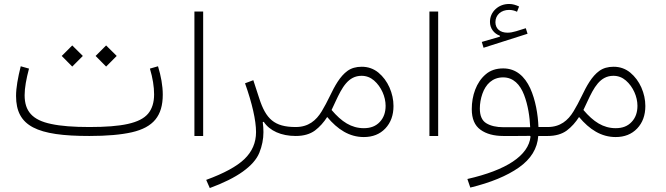

<svg xmlns="http://www.w3.org/2000/svg" viewBox="-20 -682 3338 963"><path d="M731.9 -337.9C746.1 -290.5 752.9 -247.1 752.9 -208.5C752.9 -168 742.7 -135.7 722.7 -111.8C682.1 -64 591.8 -44.9 428.2 -44.9C348.6 -44.9 284.7 -49.8 237.3 -60.1C142.1 -79.6 103.5 -124.5 103.5 -204.6C103.5 -241.2 111.8 -286.6 125.5 -337.9L84 -349.6C69.8 -292.5 60.5 -242.2 60.5 -200.7C60.5 -47.9 166 0 428.2 0C516.6 0 587.4 -6.3 641.6 -18.6C749 -43.5 796.4 -100.6 796.4 -207.5C796.4 -252 787.6 -300.3 772.5 -349.6ZM342.3 -348.1 395.5 -401.4 342.3 -454.1 289.6 -401.4ZM512.2 -348.1 565.4 -401.4 512.2 -454.1 459.5 -401.4Z M999 -624H955.1V0H999Z M1209 -264.2C1244.6 -164.1 1264.2 -78.1 1264.2 -19.5C1264.2 33.7 1244.6 78.6 1206.1 115.7C1167.5 152.8 1103.5 187.5 1014.2 220.2L1032.2 261.2C1101.1 235.8 1156.2 208.5 1197.8 178.7C1239.3 148.9 1267.1 117.7 1280.8 84C1294.4 50.3 1301.3 15.6 1301.3 -19C1301.3 -35.2 1300.3 -51.8 1297.9 -69.3L1302.7 -71.3C1332.5 -25.9 1390.6 0 1462.9 0H1463.4V-44.9H1462.9C1355.5 -44.9 1313.5 -85.9 1280.3 -188.5L1250.5 -279.8Z M1463.4 -44.9C1456.1 -44.9 1452.1 -37.6 1452.1 -22.5C1452.1 -7.3 1456.1 0 1463.4 0C1502.9 0 1535.2 -9.3 1559.6 -27.3C1583.5 -45.4 1604 -68.4 1621.1 -95.2C1673.3 -32.7 1732.4 5.4 1804.7 5.4C1849.1 5.4 1885.3 -8.8 1912.6 -37.6C1939.9 -66.4 1953.6 -104 1953.6 -150.4C1953.6 -182.1 1946.8 -212.9 1933.6 -243.2C1920.4 -272.9 1901.9 -297.9 1877.9 -317.9C1854 -337.4 1826.2 -347.2 1794.4 -347.2C1765.6 -347.2 1742.2 -340.3 1723.1 -326.7C1685.1 -299.3 1659.2 -251.5 1633.8 -198.7C1621.1 -172.4 1607.9 -147.5 1593.8 -124C1565.4 -77.1 1526.4 -44.9 1463.4 -44.9ZM1663.6 -174.3C1695.3 -242.2 1726.1 -301.8 1793.5 -301.8C1816.9 -301.8 1837.9 -293.9 1856 -278.3C1892.6 -246.6 1914.1 -196.3 1914.1 -151.4C1914.1 -117.7 1904.3 -90.8 1884.8 -70.3C1865.2 -49.3 1838.9 -39.1 1805.2 -39.1C1742.2 -39.1 1693.4 -71.3 1643.1 -130.4Z M2177.7 -624H2133.8V0H2177.7Z M2641.1 2.9C2630.9 99.1 2519 171.4 2324.2 215.8L2338.9 258.8C2440.9 233.9 2522 200.7 2582.5 158.2C2643.1 115.7 2675.3 63 2679.7 0H2726.6V-44.9H2680.7C2678.2 -108.9 2666 -180.7 2639.2 -239.7C2611.8 -298.3 2568.8 -338.9 2503.9 -338.9C2468.3 -338.9 2439 -329.1 2416 -309.1C2369.1 -269.5 2346.2 -202.6 2346.2 -134.8C2346.2 -86.4 2360.8 -52.2 2390.1 -31.2C2418.9 -10.3 2457.5 0 2504.9 0H2571.3C2593.3 0 2615.7 0 2638.2 -0.5ZM2583.5 -649.4C2567.9 -656.7 2551.8 -662.1 2534.2 -662.1C2506.8 -662.1 2483.9 -653.3 2465.3 -636.2C2446.8 -618.7 2437.5 -597.2 2437.5 -571.8C2437.5 -540 2457.5 -513.2 2487.3 -502.9V-498L2396.5 -471.7L2405.3 -442.4L2626 -512.7L2617.2 -540.5L2568.8 -525.4C2552.7 -520.5 2538.6 -518.1 2525.4 -518.1C2488.8 -518.1 2464.8 -537.6 2464.8 -570.8C2464.8 -607.4 2493.7 -632.3 2533.2 -632.3C2546.9 -632.3 2560.1 -629.4 2573.2 -623ZM2505.9 -43.9C2469.2 -43.9 2440.4 -50.8 2418.9 -64C2397.5 -77.1 2386.7 -101.6 2386.7 -137.7C2386.7 -162.6 2391.1 -187.5 2399.4 -211.4C2416 -259.3 2450.2 -293.9 2503.4 -293.9C2554.7 -293.9 2588.4 -258.3 2608.4 -206.5C2628.4 -154.8 2637.2 -94.2 2639.2 -43.9Z M2726.6 -44.9C2719.2 -44.9 2715.3 -37.6 2715.3 -22.5C2715.3 -7.3 2719.2 0 2726.6 0C2766.1 0 2798.3 -9.3 2822.8 -27.3C2846.7 -45.4 2867.2 -68.4 2884.3 -95.2C2936.5 -32.7 2995.6 5.4 3067.9 5.4C3112.3 5.4 3148.4 -8.8 3175.8 -37.6C3203.1 -66.4 3216.8 -104 3216.8 -150.4C3216.8 -182.1 3210 -212.9 3196.8 -243.2C3183.6 -272.9 3165 -297.9 3141.1 -317.9C3117.2 -337.4 3089.4 -347.2 3057.6 -347.2C3028.8 -347.2 3005.4 -340.3 2986.3 -326.7C2948.2 -299.3 2922.4 -251.5 2897 -198.7C2884.3 -172.4 2871.1 -147.5 2856.9 -124C2828.6 -77.1 2789.6 -44.9 2726.6 -44.9ZM2926.8 -174.3C2958.5 -242.2 2989.3 -301.8 3056.6 -301.8C3080.1 -301.8 3101.1 -293.9 3119.1 -278.3C3155.8 -246.6 3177.2 -196.3 3177.2 -151.4C3177.2 -117.7 3167.5 -90.8 3147.9 -70.3C3128.4 -49.3 3102.1 -39.1 3068.4 -39.1C3005.4 -39.1 2956.5 -71.3 2906.2 -130.4Z"/></svg>

Font: Estedad ExtraLight
Style: Regular
Weight: 200
Designer: Amin Abedi
Version: Version 7.3